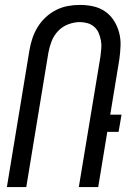

<svg xmlns="http://www.w3.org/2000/svg" viewBox="-20 -762 540 782"><path d="M8 0 100 -558Q104 -582 112 -606Q120 -630 133.5 -652Q147 -674 166.5 -692Q186 -710 209 -721.5Q232 -733 256.5 -737.5Q281 -742 305 -742Q334 -742 360.5 -736Q387 -730 408.5 -715Q430 -700 444 -678Q458 -656 465 -630Q472 -604 471 -576Q470 -548 466 -520L429 -295H475L463 -225H417L380 0H301L389 -531Q391 -548 392.5 -564.5Q394 -581 391 -597Q388 -613 382 -627.5Q376 -642 364 -652.5Q352 -663 337 -667.5Q322 -672 305 -672Q282 -672 258 -663Q234 -654 216.5 -635.5Q199 -617 190 -593.5Q181 -570 177 -547L87 0Z"/></svg>

Font: Iosevka Term Curly Oblique
Style: Regular
Weight: 400
Italic angle: -9°
Designer: Belleve Invis
Foundry: Belleve Invis
Version: Version 32.3.0